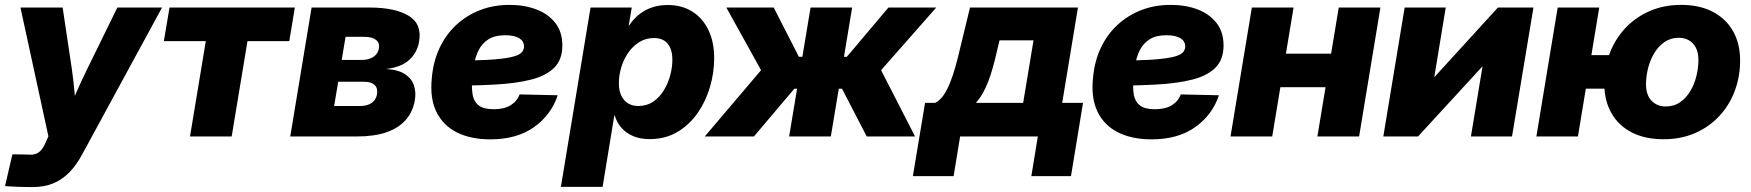

<svg xmlns="http://www.w3.org/2000/svg" viewBox="-36 -553 7095 778"><path d="M-15.6 201.2 14.2 72.3 74.2 73.2Q94.7 75.2 108.4 70.6Q122.1 65.9 131.8 54Q141.6 42 149.4 22.9L160.2 -0.5L46.9 -522.5H217.8L254.4 -278.3Q261.7 -228.5 266.1 -178Q270.5 -127.4 275.4 -75.2H229.5Q251 -127.4 273.2 -178.2Q295.4 -229 319.8 -278.3L439.5 -522.5H620.6L298.8 69.3Q274.4 115.2 245.1 145.3Q215.8 175.3 179.2 190.2Q142.6 205.1 95.7 205.1Q67.4 205.1 38.6 204.1Q9.8 203.1 -15.6 201.2Z M733.9 0 797.9 -386.2H627.9L650.9 -522.5H1158.7L1136.2 -386.2H966.8L902.8 0Z M1140.1 0 1226.6 -522.5H1460Q1564.5 -522.5 1619.6 -489.3Q1674.8 -456.1 1662.1 -384.3Q1655.3 -341.3 1623 -311Q1590.8 -280.8 1528.3 -273.4Q1578.1 -270.5 1605.2 -252.4Q1632.3 -234.4 1641.4 -206.8Q1650.4 -179.2 1645 -147Q1637.2 -100.6 1608.6 -67.6Q1580.1 -34.7 1530.8 -17.3Q1481.4 0 1409.7 0ZM1317.9 -123.5H1423.3Q1451.7 -123.5 1469.5 -135.5Q1487.3 -147.5 1491.7 -170.9Q1495.6 -195.8 1481.9 -208.7Q1468.3 -221.7 1439.5 -221.7H1334.5ZM1348.6 -310.1H1429.7Q1459 -310.1 1477.5 -322.8Q1496.1 -335.4 1499.5 -357.4Q1502.9 -379.4 1487.3 -391.6Q1471.7 -403.8 1439.9 -403.8H1364.3Z M1951.2 11.7Q1871.6 11.7 1815.2 -16.6Q1758.8 -44.9 1731.9 -100.6Q1705.1 -156.2 1713.9 -238.3Q1719.7 -304.2 1745.1 -358.4Q1770.5 -412.6 1812.5 -451.7Q1854.5 -490.7 1909.2 -512Q1963.9 -533.2 2029.3 -533.2Q2088.9 -533.2 2137.2 -514.9Q2185.5 -496.6 2214.1 -460.2Q2242.7 -423.8 2242.7 -368.7Q2242.7 -312 2210.2 -279.1Q2177.7 -246.1 2116.2 -230.5Q2054.7 -214.8 1967.3 -210.2Q1879.9 -205.6 1769.5 -205.6L1786.1 -307.1Q1881.3 -307.1 1940.4 -310.5Q1999.5 -314 2031.7 -320.8Q2064 -327.6 2075.7 -338.6Q2087.4 -349.6 2087.4 -364.7Q2087.4 -386.2 2067.9 -398.2Q2048.3 -410.2 2011.2 -410.2Q1969.2 -410.2 1943.6 -394Q1918 -377.9 1904.3 -351.3Q1890.6 -324.7 1885.3 -293.7Q1879.9 -262.7 1877.4 -232.9Q1874.5 -197.3 1879.2 -169.4Q1883.8 -141.6 1903.6 -126Q1923.3 -110.4 1964.8 -110.4Q2007.3 -110.4 2033.4 -126.7Q2059.6 -143.1 2069.3 -170.4L2224.1 -167Q2196.8 -86.4 2127.2 -37.4Q2057.6 11.7 1951.2 11.7Z M2236.8 204.1 2356.9 -522.5H2523.9L2511.7 -449.7H2513.2Q2531.7 -477.5 2555.4 -495.8Q2579.1 -514.2 2607.7 -523.4Q2636.2 -532.7 2669.9 -532.7Q2726.6 -532.7 2768.8 -506.3Q2811 -480 2834.5 -431.6Q2857.9 -383.3 2857.9 -316.9Q2857.9 -258.3 2840.8 -200.2Q2823.7 -142.1 2790.5 -94.5Q2757.3 -46.9 2708.5 -18.1Q2659.7 10.7 2596.2 10.7Q2558.1 10.7 2529.5 -1.5Q2501 -13.7 2482.2 -35.2Q2463.4 -56.6 2455.1 -84.5H2453.1L2405.8 204.1ZM2550.8 -123.5Q2585 -123.5 2610.8 -141.1Q2636.7 -158.7 2653.8 -186.8Q2670.9 -214.8 2679.7 -247.6Q2688.5 -280.3 2688.5 -311Q2688.5 -353 2669.4 -376Q2650.4 -398.9 2614.3 -398.9Q2581.1 -398.9 2554.7 -382.6Q2528.3 -366.2 2509.8 -339.4Q2491.2 -312.5 2481.4 -280.3Q2471.7 -248 2471.7 -216.3Q2471.7 -172.9 2492.7 -148.2Q2513.7 -123.5 2550.8 -123.5Z M2819.8 0 3047.9 -268.6 2907.2 -522.5H3099.1L3201.2 -322.8H3215.3L3248.5 -522.5H3417L3383.8 -322.8H3395.5L3564 -522.5H3757.8L3534.2 -268.6L3671.9 0H3476.1L3376 -193.4H3362.8L3330.6 0H3161.6L3193.8 -193.4H3182.6L3019 0Z M3663.1 160.6 3712.4 -136.2H3753.4Q3772.9 -146 3787.6 -167.5Q3802.2 -189 3814 -218.5Q3825.7 -248 3835.2 -281.7Q3844.7 -315.4 3852.5 -349.1L3894.5 -522.5H4332L4268.1 -136.2H4352.5L4303.7 160.6H4143.1L4169.4 0H3854.5L3828.1 160.6ZM3918.9 -136.2H4109.9L4151.9 -389.6H4014.2L4004.4 -349.1Q3987.8 -272.9 3967.8 -221.2Q3947.8 -169.4 3918.9 -136.2Z M4630.4 11.7Q4550.8 11.7 4494.4 -16.6Q4438 -44.9 4411.1 -100.6Q4384.3 -156.2 4393.1 -238.3Q4398.9 -304.2 4424.3 -358.4Q4449.7 -412.6 4491.7 -451.7Q4533.7 -490.7 4588.4 -512Q4643.1 -533.2 4708.5 -533.2Q4768.1 -533.2 4816.4 -514.9Q4864.7 -496.6 4893.3 -460.2Q4921.9 -423.8 4921.9 -368.7Q4921.9 -312 4889.4 -279.1Q4856.9 -246.1 4795.4 -230.5Q4733.9 -214.8 4646.5 -210.2Q4559.1 -205.6 4448.7 -205.6L4465.3 -307.1Q4560.5 -307.1 4619.6 -310.5Q4678.7 -314 4710.9 -320.8Q4743.2 -327.6 4754.9 -338.6Q4766.6 -349.6 4766.6 -364.7Q4766.6 -386.2 4747.1 -398.2Q4727.5 -410.2 4690.4 -410.2Q4648.4 -410.2 4622.8 -394Q4597.2 -377.9 4583.5 -351.3Q4569.8 -324.7 4564.5 -293.7Q4559.1 -262.7 4556.6 -232.9Q4553.7 -197.3 4558.3 -169.4Q4563 -141.6 4582.8 -126Q4602.5 -110.4 4644 -110.4Q4686.5 -110.4 4712.6 -126.7Q4738.8 -143.1 4748.5 -170.4L4903.3 -167Q4876 -86.4 4806.4 -37.4Q4736.8 11.7 4630.4 11.7Z M5406.2 -335.4 5383.8 -199.7H5103.5L5126 -335.4ZM5205.6 -522.5 5119.1 0H4950.2L5036.6 -522.5ZM5557.6 -522.5 5471.2 0H5302.2L5388.7 -522.5Z M6090.8 0H5924.3L5971.2 -283.2H5970.2L5710 0H5569.3L5655.8 -522.5H5822.3L5775.9 -241.2H5776.9L6033.7 -522.5H6177.7Z M6189.5 0 6275.9 -522.5H6444.3L6357.9 0ZM6341.8 -193.8 6364.3 -329.6H6531.2L6508.8 -193.8ZM6704.1 11.2Q6629.9 11.2 6576.2 -16.4Q6522.5 -43.9 6493.7 -94.5Q6464.8 -145 6464.8 -213.9Q6464.8 -280.3 6487.1 -338.1Q6509.3 -396 6550.8 -439.9Q6592.3 -483.9 6649.4 -508.5Q6706.5 -533.2 6776.4 -533.2Q6850.6 -533.2 6904.1 -505.4Q6957.5 -477.5 6986.3 -427Q7015.1 -376.5 7015.1 -307.6Q7015.1 -243.7 6993.9 -186Q6972.7 -128.4 6931.9 -84Q6891.1 -39.6 6833.7 -14.2Q6776.4 11.2 6704.1 11.2ZM6713.4 -121.6Q6747.1 -121.6 6772 -138.9Q6796.9 -156.2 6813.5 -184.3Q6830.1 -212.4 6838.1 -245.6Q6846.2 -278.8 6846.2 -310.1Q6846.2 -339.4 6835.9 -359.4Q6825.7 -379.4 6807.9 -389.6Q6790 -399.9 6766.6 -399.9Q6733.4 -399.9 6708.5 -382.6Q6683.6 -365.2 6667 -337.4Q6650.4 -309.6 6642.1 -276.4Q6633.8 -243.2 6633.8 -211.4Q6633.8 -168 6656.2 -144.8Q6678.7 -121.6 6713.4 -121.6Z"/></svg>

Font: Inter 28pt ExtraBold
Style: Italic
Weight: 800
Italic angle: -9.3988°
Designer: Rasmus Andersson
Foundry: rsms
Version: Version 4.001;git-66647c0bb